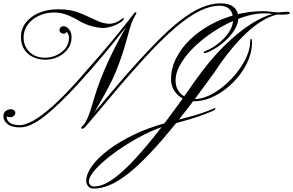

<svg xmlns="http://www.w3.org/2000/svg" viewBox="-20 -750 1729 1132"><path d="M465.8 9.3Q459 9.3 459 2.4Q459 -1.5 462.9 -3.9Q464.8 -5.9 467.5 -8.1Q470.2 -10.3 472.2 -12.7Q484.4 -27.8 494.1 -49.1Q503.9 -70.3 514.9 -104Q525.9 -137.7 541 -189.5Q566.9 -275.9 615.5 -382.3Q664.1 -488.8 723.1 -590.3Q686 -543.9 654.8 -505.1Q623.5 -466.3 592.3 -428.7Q561 -391.1 524.7 -349.4Q488.3 -307.6 440.4 -254.9Q326.2 -130.4 242.7 -64.7Q159.2 1 98.1 1Q48.3 1 24.2 -18.6Q0 -38.1 0 -64.9Q0 -86.9 15.1 -96.4Q30.3 -106 45.4 -106Q53.7 -106 62 -100.6Q70.3 -95.2 70.3 -83.5Q70.3 -74.2 62 -66.7Q53.7 -59.1 43 -59.1Q36.6 -59.1 30.5 -60.1Q24.4 -61 19.5 -64V-61Q19.5 -40 38.3 -26.1Q57.1 -12.2 97.2 -12.2Q127.4 -12.2 174.1 -37.4Q220.7 -62.5 287.6 -121.6Q354.5 -180.7 444.8 -282.2Q598.1 -455.1 679 -555.7Q759.8 -656.2 767.6 -668Q776.4 -678.7 779.8 -678.7Q784.2 -678.7 784.2 -674.3Q784.2 -671.4 782.2 -668L775.4 -655.3Q763.2 -634.8 756.3 -616Q749.5 -597.2 743.7 -576.7Q736.3 -551.3 729.2 -524.2Q722.2 -497.1 711.4 -462.2Q700.7 -427.2 682.6 -377.9Q663.1 -324.2 643.1 -282.2Q623 -240.2 597.9 -195.3Q572.8 -150.4 536.6 -86.9Q559.6 -114.7 598.1 -160.9Q636.7 -207 684.3 -262.5Q731.9 -317.9 783.2 -374.8Q834.5 -431.6 882.8 -481.4Q969.2 -571.3 1038.6 -625.7Q1107.9 -680.2 1166.7 -705.1Q1225.6 -730 1280.8 -730.5Q1332 -730.5 1358.4 -707.8Q1384.8 -685.1 1385.3 -643.6Q1385.7 -613.3 1364 -576.4Q1342.3 -539.6 1303.5 -504.9Q1264.6 -470.2 1213.4 -445.3Q1195.3 -437 1186 -437Q1180.7 -437 1180.7 -440.4Q1180.7 -444.3 1189 -448.2Q1228.5 -463.4 1266.6 -493.2Q1304.7 -522.9 1329.6 -560.3Q1354.5 -597.7 1354.5 -635.3Q1354.5 -673.8 1333.7 -695.1Q1313 -716.3 1275.4 -716.3Q1220.7 -716.3 1156.5 -685.1Q1092.3 -653.8 1012.2 -585.4Q932.1 -517.1 830.1 -405.3Q749 -316.4 683.1 -239Q617.2 -161.6 569.1 -103.5Q521 -45.4 493.2 -13.7Q480.5 1.5 474.6 5.4Q468.8 9.3 465.8 9.3ZM248 -397.9Q210.4 -397.9 177.2 -412.6Q144 -427.2 123.8 -457.3Q103.5 -487.3 103.5 -532.7Q103.5 -578.6 131.3 -615.5Q159.2 -652.3 208.7 -673.8Q258.3 -695.3 323.2 -695.3Q358.9 -695.3 390.6 -690.2Q422.4 -685.1 460.4 -669.4Q485.4 -659.2 507.3 -648.7Q529.3 -638.2 557.1 -625.5Q573.7 -618.7 591.3 -614.3Q608.9 -609.9 625 -609.9Q643.1 -609.9 662.4 -617.2Q681.6 -624.5 695.3 -636.2Q703.6 -644 706.5 -644Q710.4 -644 710.4 -640.1Q710.4 -636.2 703.6 -628.9Q690.4 -616.2 669.4 -606.2Q648.4 -596.2 626.7 -590.6Q605 -585 589.8 -585Q559.6 -585 520 -595.9Q480.5 -606.9 450.2 -625Q411.6 -647.5 385.5 -658.2Q359.4 -668.9 339.4 -672.6Q319.3 -676.3 298.8 -676.3Q250.5 -676.3 209.5 -657.2Q168.5 -638.2 143.8 -605Q119.1 -571.8 119.1 -529.8Q119.1 -478 153.8 -443.8Q188.5 -409.7 246.1 -409.7Q279.8 -409.7 312 -424.1Q344.2 -438.5 365.5 -464.8Q386.7 -491.2 386.7 -527.8Q386.7 -547.4 373.5 -561.5Q370.1 -557.6 365.5 -554.4Q360.8 -551.3 354.5 -551.3Q345.2 -551.3 337.9 -557.4Q330.6 -563.5 330.6 -573.2Q330.6 -581.5 336.7 -588.4Q342.8 -595.2 354.5 -595.2Q372.6 -595.2 387.2 -577.4Q401.9 -559.6 401.9 -529.8Q401.9 -490.2 379.4 -460.7Q356.9 -431.2 321.8 -414.6Q286.6 -397.9 248 -397.9ZM533.2 361.8Q509.3 361.8 498.8 346.9Q488.3 332 488.3 316.9Q488.3 275.4 523.2 227.5Q558.1 179.7 620.6 132.6Q683.1 85.4 767.1 44.9Q851.1 4.4 949.2 -22.5Q976.6 -58.1 1003.4 -95.2Q1030.3 -132.3 1057.1 -169.4Q1027.3 -185.5 1007.8 -214.8Q988.3 -244.1 988.3 -283.7Q988.3 -346.2 1017.6 -405.3Q1046.9 -464.4 1098.9 -514.9Q1150.9 -565.4 1219.7 -603.5Q1288.6 -641.6 1367.9 -662.8Q1447.3 -684.1 1530.8 -684.1Q1555.2 -684.1 1578.1 -680.7Q1601.1 -677.2 1620.6 -677.2Q1632.8 -677.2 1645 -679Q1657.2 -680.7 1670.4 -680.7Q1689 -680.7 1689 -674.3Q1689 -666.5 1673.1 -665Q1657.2 -663.6 1644 -663.6Q1635.3 -663.6 1627.2 -663.8Q1619.1 -664.1 1612.3 -664.1Q1528.3 -643.6 1433.8 -556.2Q1339.4 -468.8 1242.7 -321.3Q1212.4 -279.3 1183.8 -240.7Q1155.3 -202.1 1128.4 -166Q1168.9 -166 1214.1 -187.5Q1259.3 -209 1302 -245.1Q1344.7 -281.2 1379.4 -325.9Q1414.1 -370.6 1434.6 -417.2Q1455.1 -463.9 1455.1 -505.4Q1455.1 -520.5 1460.4 -520.5Q1464.4 -520.5 1465.1 -513.7Q1465.8 -506.8 1465.8 -498Q1465.8 -450.2 1446.3 -401.1Q1426.8 -352.1 1392.6 -307.6Q1358.4 -263.2 1314.5 -228.3Q1270.5 -193.4 1221.4 -173.1Q1172.4 -152.8 1123 -152.8H1118.2Q1096.7 -124 1075.7 -96.9Q1054.7 -69.8 1034.7 -44.9Q1070.3 -54.7 1093.3 -60.5Q1116.2 -66.4 1134.8 -71.8Q1153.3 -77.1 1174.1 -84.5Q1194.8 -91.8 1226.1 -104Q1236.3 -108.4 1240.2 -110.6Q1244.1 -112.8 1246.1 -112.8Q1246.1 -112.8 1248.3 -111.8Q1250.5 -110.8 1250.5 -108.9Q1250 -106 1246.8 -102.8Q1243.7 -99.6 1233.9 -95.7Q1211.4 -86.4 1193.4 -79.1Q1175.3 -71.8 1153.6 -64.2Q1131.8 -56.6 1099.9 -47.1Q1067.9 -37.6 1018.1 -23.9Q928.7 86.9 857.2 161.4Q785.6 235.8 728 279.8Q670.4 323.7 622.8 342.8Q575.2 361.8 533.2 361.8ZM1065.9 -182.1 1125 -266.1Q1216.3 -396 1303.2 -480.7Q1390.1 -565.4 1463.6 -610.8Q1537.1 -656.2 1587.9 -667.5Q1575.2 -669.4 1560.8 -670.4Q1546.4 -671.4 1536.6 -671.4Q1486.8 -671.4 1429 -654.1Q1371.1 -636.7 1312.5 -606.4Q1253.9 -576.2 1200.7 -536.9Q1147.5 -497.6 1105.7 -453.1Q1064 -408.7 1039.6 -363.3Q1015.1 -317.9 1015.1 -275.9Q1015.1 -242.2 1029.3 -218.8Q1043.5 -195.3 1065.9 -182.1ZM534.7 349.6Q586.4 349.6 650.4 302.7Q714.4 255.9 786.1 176.3Q857.9 96.7 932.6 -0.5Q879.4 18.1 820.3 48.6Q761.2 79.1 705.1 116Q648.9 152.8 603.5 190.9Q558.1 229 531 262.7Q503.9 296.4 503.9 320.3Q503.9 332.5 512.5 341.1Q521 349.6 534.7 349.6Z"/></svg>

Font: Pinyon Script
Style: Regular
Weight: 400
Designer: Nicole Fally, Eben Sorkin
Foundry: Sorkin Type Co.
Version: Version 1.008; ttfautohint (v1.8.4.7-5d5b)